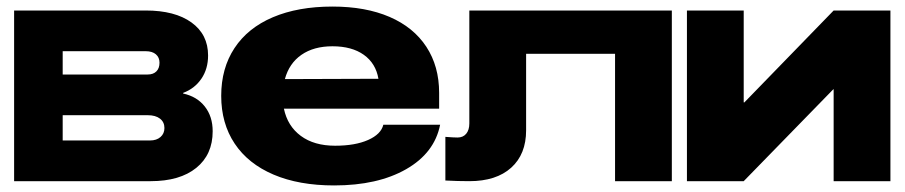

<svg xmlns="http://www.w3.org/2000/svg" viewBox="-20 -552 2757 585"><path d="M23 -520H424Q513 -520 563.5 -483.5Q614 -447 614 -383Q614 -342 593.5 -312Q573 -282 538 -269V-267Q580 -258 604 -227.5Q628 -197 628 -152Q628 -81 578 -40.5Q528 0 439 0H23ZM437 -124Q457 -124 469 -134.5Q481 -145 481 -162Q481 -180 467.5 -190.5Q454 -201 430 -201H171V-124ZM430 -325Q447 -325 456.5 -334.5Q466 -344 466 -361Q466 -377 455 -386.5Q444 -396 424 -396H171V-325Z M998 13Q891 13 813.5 -20Q736 -53 695 -114.5Q654 -176 654 -260Q654 -344 694.5 -405.5Q735 -467 811.5 -499.5Q888 -532 993 -532Q1094 -532 1167 -500.5Q1240 -469 1279 -409.5Q1318 -350 1318 -269V-221H845Q856 -168 896.5 -138Q937 -108 1001 -108Q1062 -108 1101.5 -125.5Q1141 -143 1148 -172H1321Q1304 -86 1217.5 -36.5Q1131 13 998 13ZM1133 -312Q1125 -359 1088.5 -385Q1052 -411 993 -411Q936 -411 898.5 -385Q861 -359 848 -311Z M2027 0H1854V-388H1583V-155Q1583 -82 1537.5 -41Q1492 0 1410 0Q1375 0 1337 -2V-135Q1363 -133 1374 -133Q1391 -133 1400.5 -144.5Q1410 -156 1410 -176V-520H2027Z M2693 -520V0H2520V-280H2519L2246 0H2073V-520H2246V-240H2248L2520 -520Z"/></svg>

Font: Non Bureau Extended
Style: Bold
Weight: 700
Width: 7
Designer: Jona Saucedo
Foundry: Non Foundry
Version: Version 1.000; ttfautohint (v1.8.4)